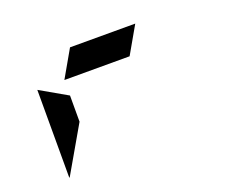

<svg xmlns="http://www.w3.org/2000/svg" viewBox="-91 -711 999 827"><g transform="rotate(-20 408.0 -298.0)"><path d="M99 -438 223 -367V-247L100 -34Q100 -35 99.5 -37.5Q99 -40 99 -41ZM522 -438H223L294 -562H593Z"/></g></svg>

Font: DSEG7 Modern Mini
Style: Bold
Weight: 700
Designer: Keshikan(Twitter:@keshinomi_88pro)
Version: Version 0.46